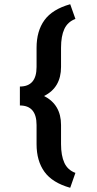

<svg xmlns="http://www.w3.org/2000/svg" viewBox="-20 -721 455 900"><path d="M151.4 -45.4V-134.8Q151.4 -226.6 73.2 -226.6V-315.4Q151.4 -315.4 151.4 -407.2V-497.1Q151.4 -575.7 188.5 -626.7Q225.6 -677.7 309.1 -701.2L333.5 -632.3Q297.4 -618.7 281.7 -585.2Q266.1 -551.8 266.1 -497.1V-407.2Q266.1 -310.5 186.5 -271Q266.1 -230.5 266.1 -135.3V-45.9Q266.1 8.3 281.7 42.2Q297.4 76.2 333.5 89.4L309.1 159.2Q225.6 135.7 188.5 84.5Q151.4 33.2 151.4 -45.4Z"/></svg>

Font: Yantramanav
Style: Bold
Weight: 700
Version: Version 1.001;PS 1.0;hotconv 1.0.72;makeotf.lib2.5.5900; ttf